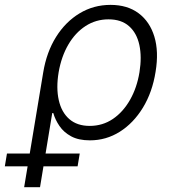

<svg xmlns="http://www.w3.org/2000/svg" viewBox="-99 -567 711 791"><path d="M0.5 204.1 79.1 -269Q92.8 -352.1 131.8 -414.6Q170.9 -477.1 228.8 -512Q286.6 -546.9 356.4 -546.9Q425.8 -546.9 471.9 -512.5Q518.1 -478 536.9 -416.3Q555.7 -354.5 542 -271.5Q528.8 -187.5 490 -123.8Q451.2 -60.1 394.8 -24.4Q338.4 11.2 271.5 11.2Q224.6 11.2 194.1 -5.4Q163.6 -22 146 -47.9Q128.4 -73.7 120.6 -101.1H116.2L65.9 204.1ZM270.5 -48.3Q323.7 -48.3 366 -76.9Q408.2 -105.5 436.8 -155.8Q465.3 -206.1 475.6 -269.5Q485.8 -332.5 475.1 -381.8Q464.4 -431.2 432.6 -459.2Q400.9 -487.3 348.1 -487.3Q295.9 -487.3 253.4 -459.7Q210.9 -432.1 182.4 -383.1Q153.8 -334 142.6 -269.5Q131.8 -204.6 143.1 -154.5Q154.3 -104.5 186.5 -76.4Q218.8 -48.3 270.5 -48.3ZM-79.1 118.2 -70.3 65.4H229.5L220.7 118.2Z"/></svg>

Font: Inter 18pt Light
Style: Italic
Weight: 300
Italic angle: -9.3988°
Designer: Rasmus Andersson
Foundry: rsms
Version: Version 4.001;git-66647c0bb